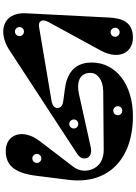

<svg xmlns="http://www.w3.org/2000/svg" viewBox="150 -965 830 1170"><g transform="rotate(-90 565.0 -380.0)"><path d="M79 -575 54 -376C25 -142 174 15 443 15C632 15 769 -86 769 -236C769 -299 745 -381 612 -399L531 -410C504 -414 492 -427 492 -445C492 -463 506 -476 536 -481L986 -557C1023 -563 1036 -537 1017 -502L842 -181C783 -73 827 15 921 15C1019 15 1039 -56 1043 -129L1069 -635C1077 -784 950 -806 848 -740L219 -329C189 -310 179 -292 187 -266C193 -247 216 -234 253 -242L573 -313C657 -332 706 -305 706 -244C706 -204 667 -167 594 -166L239 -163C177 -162 136 -190 119 -233C105 -268 105 -311 135 -350L288 -550C374 -662 326 -760 231 -760C150 -760 97 -717 79 -575ZM476 -50C460 -50 448 -62 448 -77C448 -92 460 -105 476 -105C491 -105 503 -92 503 -77C503 -62 491 -50 476 -50ZM185 -543C169 -543 157 -555 157 -570C157 -585 169 -598 185 -598C200 -598 212 -585 212 -570C212 -555 200 -543 185 -543ZM954 -66C938 -66 926 -78 926 -93C926 -108 938 -121 954 -121C969 -121 981 -108 981 -93C981 -78 969 -66 954 -66ZM395 -318C379 -318 367 -330 367 -345C367 -360 379 -373 395 -373C410 -373 422 -360 422 -345C422 -330 410 -318 395 -318ZM958 -649C942 -649 930 -661 930 -676C930 -691 942 -704 958 -704C973 -704 985 -691 985 -676C985 -661 973 -649 958 -649Z"/></g></svg>

Font: Pilowlava Atome
Style: Regular
Weight: 500
Designer: Anton Moglia, Jérémy Landes, Maksym Kobuzan (Cyrillic), Velvetyne Type Foundry
Foundry: Anton Moglia, Jérémy Landes, Velvetyne Type Foundry
Version: Version 1.002;Glyphs 3.3 (3303)